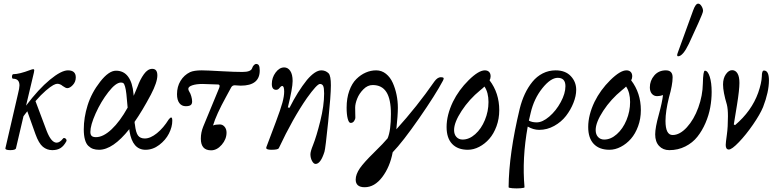

<svg xmlns="http://www.w3.org/2000/svg" viewBox="-20 -811 4260 1054"><path d="M36.1 13.2Q22 13.2 15.1 10.3Q8.3 7.3 9.8 2L78.1 -293Q86.9 -327.6 86.9 -341.8Q86.9 -378.9 51.8 -378.9Q47.4 -378.9 46.1 -385.3Q44.9 -391.6 46.9 -397.7Q48.8 -403.8 53.2 -403.8Q85.4 -403.8 146 -426.8Q157.7 -431.2 162.1 -431.2Q168 -431.2 168 -424.8Q168 -423.8 166 -412.1L123 -231Q191.4 -321.8 253.9 -373.3Q316.4 -424.8 353 -424.8Q396 -424.8 396 -386.2Q396 -361.8 379.9 -344.5Q363.8 -327.1 349.1 -327.1Q340.8 -327.1 324.2 -338.9Q310.5 -351.1 293.9 -351.1Q286.6 -351.1 272.5 -343.8Q258.3 -336.4 231.4 -313.5Q204.6 -290.5 174.8 -255.9L236.8 -90.8Q261.7 -27.8 291 -27.8Q308.6 -27.8 327.1 -51.8Q330.1 -54.2 335 -53Q339.8 -51.8 343.5 -46.4Q347.2 -41 344.2 -35.2Q330.6 -9.8 312.5 1.7Q294.4 13.2 267.1 13.2Q237.8 13.2 215.3 -5.4Q192.9 -23.9 174.8 -74.2L129.9 -200.2Q126 -195.8 118.2 -185.3Q110.4 -174.8 108.9 -172.9L67.9 2Q66.4 13.2 36.1 13.2Z M523.9 11.2Q505.4 11.2 491.2 6.3Q477.1 1.5 464.8 -10.3Q452.6 -22 446.3 -44.9Q439.9 -67.9 439.9 -101.1Q439.9 -165.5 460.9 -232.9Q482.4 -301.8 529.8 -362.3Q577.1 -422.9 616.7 -422.9Q659.2 -422.9 683.3 -390.1Q707.5 -357.4 712.9 -295.9Q712.9 -294.4 713.4 -290.8Q713.9 -287.1 713.9 -285.2Q732.9 -329.6 734.9 -335Q749 -374.5 770 -403.8Q791 -433.1 815.9 -433.1Q843.8 -433.1 843.8 -397Q843.8 -359.4 808.6 -292Q761.2 -202.6 718.8 -142.1Q718.8 -134.8 720.7 -127Q725.6 -83 737.8 -66.9Q750 -50.8 774.9 -50.8Q805.7 -50.8 841.6 -79.8Q877.4 -108.9 905.8 -154.8Q914.1 -166 919.9 -166Q925.8 -166 925.8 -147.9Q925.8 -114.3 907.5 -78.1Q889.2 -42 854.2 -15.4Q819.3 11.2 778.8 11.2Q707.5 11.2 690.9 -90.8Q689.9 -94.7 689.9 -102.1Q599.6 11.2 523.9 11.2ZM476.1 -86.9Q476.1 -71.8 483.2 -64.9Q490.2 -58.1 506.8 -58.1Q546.9 -58.1 592.8 -101.3Q638.7 -144.5 680.7 -220.2Q676.8 -268.6 673.8 -294.7Q670.9 -320.8 666.5 -335.7Q662.1 -350.6 657.5 -354.2Q652.8 -357.9 644 -357.9Q615.7 -357.9 575 -305.7Q534.2 -253.4 505.1 -188.5Q476.1 -123.5 476.1 -86.9Z M1138.7 14.2Q1082.5 14.2 1082.5 -49.8Q1082.5 -84 1095.7 -116.2L1181.6 -324.2Q1191.4 -345.7 1177.7 -347.2Q1103 -350.1 1090.8 -350.1Q1058.1 -350.1 1035.9 -342.8Q1013.7 -335.4 1013.7 -323.2Q1013.7 -316.4 1019.5 -307.1Q1025.4 -298.8 1030 -282.7Q1034.7 -266.6 1034.7 -253.9Q1034.7 -239.7 1026.4 -233.9Q1018.1 -228 999.5 -228Q977.5 -228 964.6 -245.1Q951.7 -262.2 951.7 -293.9Q951.7 -335 970.9 -366.9Q990.2 -398.9 1023.4 -415Q1045.4 -424.8 1087.4 -424.8Q1114.3 -424.8 1198.7 -419.9Q1269.5 -416 1310.5 -416Q1356.9 -416 1363.8 -436Q1367.2 -446.8 1373.8 -453.4Q1380.4 -460 1385.7 -460Q1396.5 -460 1401.1 -451.9Q1405.8 -443.8 1405.8 -423.8Q1405.8 -340.8 1301.8 -340.8Q1294.9 -340.8 1284.7 -341.8Q1274.4 -342.8 1268.6 -342.8Q1255.9 -342.8 1249.5 -332L1221.7 -280.8Q1166.5 -180.7 1149.4 -122.1Q1162.6 -127.9 1186.5 -127.9Q1202.1 -127.9 1212.9 -115.2Q1223.6 -102.5 1223.6 -83Q1223.6 -46.9 1197.3 -16.4Q1170.9 14.2 1138.7 14.2Z M1712.4 88.9Q1701.7 88.9 1692.9 72.5Q1684.1 56.2 1684.1 36.1Q1684.1 20.5 1698.2 -14.2Q1717.3 -62 1738.3 -146.5Q1759.3 -231 1759.3 -297.9Q1759.3 -329.1 1753.9 -339.6Q1748.5 -350.1 1736.3 -350.1Q1720.2 -350.1 1665 -272.9Q1587.4 -161.1 1510.3 2.9Q1505.4 11.2 1470.2 11.2Q1441.4 11.2 1441.4 1Q1441.4 -2 1442.4 -3.9L1494.1 -141.1Q1520.5 -211.4 1530.3 -247.3Q1540 -283.2 1540 -308.1Q1540 -338.9 1529.3 -338.9Q1522.5 -338.9 1514.6 -328.4Q1506.8 -317.9 1496.1 -317.9Q1472.2 -317.9 1472.2 -350.1Q1472.2 -384.8 1492.9 -412.8Q1513.7 -440.9 1540 -440.9Q1560.5 -440.9 1573.5 -421.6Q1586.4 -402.3 1586.4 -366.2Q1586.4 -327.6 1560.1 -221.2L1569.3 -219.2Q1613.8 -308.1 1665 -372.1Q1710 -424.8 1744.1 -424.8Q1767.6 -424.8 1784.2 -408.2Q1796.4 -394.5 1796.4 -342.8Q1796.4 -288.6 1781.5 -142.1Q1766.6 4.4 1761.2 22Q1740.2 88.9 1712.4 88.9Z M1981.9 216.8Q1932.6 216.8 1932.6 174.8Q1932.6 146 1956.1 111.8Q1977.5 81.1 2033.2 26.4Q2088.9 -28.3 2107.9 -51.8Q2126 -94.2 2126 -185.1Q2126 -266.6 2101.3 -305.4Q2076.7 -344.2 2025.9 -344.2Q1998 -344.2 1974.9 -320.8Q1951.7 -297.4 1940.7 -269.3Q1929.7 -241.2 1929.7 -220.2Q1929.7 -203.1 1930.2 -187.7Q1930.7 -172.4 1930.7 -166Q1930.7 -156.7 1923.8 -146.5Q1917 -136.2 1904.8 -136.2Q1895 -136.2 1888.9 -159.2Q1882.8 -182.1 1882.8 -220.2Q1882.8 -272 1897.5 -312.7Q1912.1 -353.5 1936.3 -377.2Q1960.4 -400.9 1988 -412.8Q2015.6 -424.8 2044.9 -424.8Q2075.2 -424.8 2098.9 -405.8Q2122.6 -386.7 2136.2 -356Q2149.9 -325.2 2157 -290.3Q2164.1 -255.4 2164.1 -219.2Q2164.1 -179.2 2155.8 -101.1Q2269.5 -226.6 2364.7 -363.8Q2381.8 -387.2 2399.9 -387.2Q2412.1 -387.2 2414.8 -383.1Q2417.5 -378.9 2411.6 -368.2Q2371.6 -292.5 2280.8 -161.6Q2189.9 -30.8 2135.7 24.9Q2120.6 105.5 2078.4 161.1Q2036.1 216.8 1981.9 216.8Z M2548.3 11.2Q2492.7 11.2 2462.2 -20.8Q2431.6 -52.7 2431.6 -113.8Q2431.6 -179.2 2466.3 -252Q2498.5 -317.4 2553 -371.1Q2607.4 -424.8 2641.6 -424.8Q2656.2 -424.8 2664.8 -416.3Q2673.3 -407.7 2673.3 -392.1Q2673.3 -380.4 2667.5 -370.1Q2720.7 -300.3 2720.7 -206.1Q2720.7 -159.2 2705.6 -117.9Q2690.4 -76.7 2666 -48.8Q2641.6 -21 2610.6 -4.9Q2579.6 11.2 2548.3 11.2ZM2472.7 -97.2Q2472.7 -73.2 2485.6 -59.1Q2498.5 -44.9 2519.5 -44.9Q2555.7 -44.9 2588.9 -74.5Q2622.1 -104 2641.8 -151.9Q2661.6 -199.7 2661.6 -251Q2661.6 -303.2 2639.6 -335.9Q2629.9 -326.2 2616.7 -315.9Q2555.7 -266.1 2514.2 -202.6Q2472.7 -139.2 2472.7 -97.2Z M2772 216.8Q2773.4 33.7 2833 -213.9Q2843.8 -257.8 2861.1 -294.9Q2878.4 -332 2902.6 -361.8Q2926.8 -391.6 2959.5 -408.2Q2992.2 -424.8 3030.3 -424.8Q3083.5 -424.8 3113.3 -393.3Q3143.1 -361.8 3143.1 -317.9Q3143.1 -284.2 3127.9 -246.1Q3112.8 -208 3087.2 -174.8Q3061.5 -141.6 3022.5 -119.9Q2983.4 -98.1 2939.9 -98.1Q2908.2 -98.1 2877 -116.2Q2845.2 59.1 2859.4 216.8Q2859.9 220.7 2837.9 222.4Q2815.9 224.1 2793.9 222.4Q2772 220.7 2772 216.8ZM2893.1 -190.9Q2888.7 -175.3 2883.3 -148.9Q2899.9 -139.2 2926.3 -139.2Q2958 -139.2 2995.4 -171.1Q3032.7 -203.1 3058.3 -250.5Q3084 -297.9 3084 -337.9Q3084 -383.8 3042 -383.8Q3002.9 -383.8 2957 -326.4Q2911.1 -269 2893.1 -190.9Z M3325.7 11.2Q3270 11.2 3239.5 -20.8Q3209 -52.7 3209 -113.8Q3209 -179.2 3243.7 -252Q3275.9 -317.4 3330.3 -371.1Q3384.8 -424.8 3418.9 -424.8Q3433.6 -424.8 3442.1 -416.3Q3450.7 -407.7 3450.7 -392.1Q3450.7 -380.4 3444.8 -370.1Q3498 -300.3 3498 -206.1Q3498 -159.2 3482.9 -117.9Q3467.8 -76.7 3443.4 -48.8Q3418.9 -21 3387.9 -4.9Q3356.9 11.2 3325.7 11.2ZM3250 -97.2Q3250 -73.2 3262.9 -59.1Q3275.9 -44.9 3296.9 -44.9Q3333 -44.9 3366.2 -74.5Q3399.4 -104 3419.2 -151.9Q3439 -199.7 3439 -251Q3439 -303.2 3417 -335.9Q3407.2 -326.2 3394 -315.9Q3333 -266.1 3291.5 -202.6Q3250 -139.2 3250 -97.2Z M3702.6 -502Q3697.3 -502 3697.3 -509.8Q3697.3 -511.7 3699.7 -519L3784.7 -752.9Q3798.3 -791 3812.5 -791Q3822.8 -791 3831.1 -777.3Q3839.4 -763.7 3839.4 -751Q3839.4 -741.2 3813.5 -684.1L3761.7 -570.8Q3728.5 -502 3702.6 -502ZM3654.3 13.2Q3619.6 13.2 3598.1 -9.8Q3576.7 -32.7 3576.7 -73.2Q3576.7 -110.8 3596.7 -182.1Q3615.2 -250 3619.6 -289.1Q3603 -283.2 3587.4 -283.2Q3569.3 -283.2 3558.3 -296.4Q3547.4 -309.6 3547.4 -331.1Q3547.4 -368.2 3571.5 -396.5Q3595.7 -424.8 3635.3 -424.8Q3672.4 -424.8 3672.4 -386.2Q3672.4 -345.7 3652.3 -275.9Q3633.3 -199.7 3633.3 -147Q3633.3 -69.8 3672.4 -69.8Q3711.9 -69.8 3750.7 -112.3Q3789.6 -154.8 3813.5 -220.7Q3837.4 -286.6 3838.4 -353Q3839.8 -422.9 3849.6 -422.9Q3865.7 -422.9 3876.2 -389.9Q3886.7 -356.9 3886.7 -306.2Q3886.7 -264.2 3878.9 -221.2Q3871.1 -178.2 3852.8 -135.7Q3834.5 -93.3 3808.3 -60.3Q3782.2 -27.3 3742.2 -7.1Q3702.1 13.2 3654.3 13.2Z M3981 9.8Q3963.9 9.8 3963.9 -15.1Q3963.9 -27.3 3970.2 -71.8Q3976.1 -113.8 3976.1 -172.9Q3976.1 -213.4 3970.2 -236.8Q3949.2 -306.6 3949.2 -347.2Q3949.2 -381.3 3964.8 -403.6Q3980.5 -425.8 3999 -425.8Q4017.6 -425.8 4028.3 -408.2Q4039.1 -390.6 4039.1 -356Q4039.1 -317.4 4025.9 -235.8Q4009.3 -132.3 4008.3 -127.9L4015.1 -124Q4106 -201.2 4142.1 -301.8Q4160.6 -355 4162.1 -391.1Q4162.1 -423.8 4173.8 -423.8Q4201.2 -423.8 4201.2 -370.1Q4201.2 -306.6 4168.9 -223.1Q4152.3 -183.1 4113.8 -127.2Q4075.2 -71.3 4036.4 -30.8Q3997.6 9.8 3981 9.8Z"/></svg>

Font: Junicode SmCond
Style: Italic
Weight: 400
Width: 4
Italic angle: -11°
Designer: Peter S. Baker
Version: Version 2.206